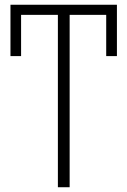

<svg xmlns="http://www.w3.org/2000/svg" viewBox="-20 -785 534 805"><path d="M272 0H222.7V-722.7H68.4V-549.8H23.9V-765.1H470.2V-549.8H425.3V-722.7H272Z"/></svg>

Font: Open Sans Light
Style: Regular
Weight: 300
Designer: Monotype Design Team
Foundry: Monotype Imaging Inc.
Version: Version 3.000; ttfautohint (v1.8.4)